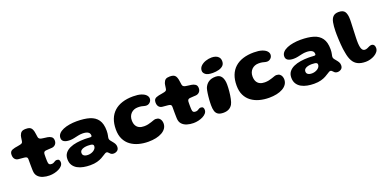

<svg xmlns="http://www.w3.org/2000/svg" viewBox="-10 -1413 4523 2250"><g transform="rotate(-20 2252.0 -287.5)"><path d="M356 12.5Q313.5 12.5 275.5 1Q237.5 -10.5 213.5 -36.8Q189.5 -63 188 -108Q187.5 -119.5 187.2 -133.2Q187 -147 186.8 -161.8Q186.5 -176.5 186.5 -191.2Q186.5 -206 186.5 -220.8Q186.5 -235.5 186.5 -249Q186.5 -271 175 -277.8Q163.5 -284.5 145 -286Q135 -287 123.2 -288Q111.5 -289 99.2 -290.2Q87 -291.5 74 -292.5Q48 -296 32.8 -314.8Q17.5 -333.5 17.5 -367Q17.5 -390.5 26.5 -403.2Q35.5 -416 50.8 -422Q66 -428 83.5 -432Q105.5 -435.5 122.8 -438.8Q140 -442 153.5 -445Q167.5 -448 176.2 -454.5Q185 -461 187 -477.5Q189 -489 190.5 -500.5Q192 -512 193.8 -523Q195.5 -534 198 -542.5Q208 -571.5 225 -584Q242 -596.5 278 -596.5Q306.5 -596.5 323.2 -589.8Q340 -583 349.2 -568.8Q358.5 -554.5 364.5 -531Q366.5 -519 368 -510Q369.5 -501 370.8 -493Q372 -485 373 -477.2Q374 -469.5 375.5 -460Q377.5 -445 388 -437.2Q398.5 -429.5 413.5 -427Q426.5 -425 438.5 -423.2Q450.5 -421.5 462.2 -420Q474 -418.5 485 -417Q510.5 -413.5 531.2 -399.2Q552 -385 552 -351.5Q552 -322.5 535 -304.2Q518 -286 492 -283Q469.5 -281.5 448.5 -280.5Q427.5 -279.5 414.5 -278Q403.5 -277 394.5 -270.8Q385.5 -264.5 383.5 -245.5Q383.5 -235 383 -224Q382.5 -213 382.8 -202Q383 -191 383 -180.5Q383 -170 383.5 -160Q384 -150 385 -141.5Q386.5 -123 395 -114.5Q403.5 -106 425 -106Q440.5 -106 451.2 -112.2Q462 -118.5 471.8 -124.2Q481.5 -130 493.5 -130Q513.5 -130 522.2 -119.5Q531 -109 531 -88.5Q531 -65 515 -46.2Q499 -27.5 473.2 -14.5Q447.5 -1.5 416.8 5.5Q386 12.5 356 12.5Z M844.5 63Q802 63 761 55.2Q720 47.5 687.2 29.2Q654.5 11 635 -19.5Q615.5 -50 615.5 -95Q615.5 -139.5 638.2 -169Q661 -198.5 699.5 -216Q738 -233.5 786.8 -240.8Q835.5 -248 887.5 -248Q900.5 -248 913.5 -247.2Q926.5 -246.5 937.5 -245.8Q948.5 -245 955 -245Q966.5 -245 970.8 -248.8Q975 -252.5 975 -261.5Q975 -271 972.5 -278.5Q970 -286 965.5 -292Q961 -298 954.5 -302Q942.5 -310.5 924 -314.5Q905.5 -318.5 883.5 -318.5Q855.5 -318.5 828 -312.5Q800.5 -306.5 773.8 -300.5Q747 -294.5 720 -294.5Q674 -294.5 648.5 -309.8Q623 -325 623 -357Q623 -387 643.5 -409.8Q664 -432.5 699 -447.2Q734 -462 777.8 -469.2Q821.5 -476.5 867.5 -476.5Q963 -476.5 1028.5 -456.5Q1094 -436.5 1128.2 -387.8Q1162.5 -339 1162.5 -253Q1162.5 -234 1160.8 -219.5Q1159 -205 1156.8 -194.2Q1154.5 -183.5 1152.8 -175Q1151 -166.5 1151 -159Q1151 -145 1160.8 -131.5Q1170.5 -118 1183.2 -103.5Q1196 -89 1205.5 -72Q1215 -55 1215 -33.5Q1215 -2 1194.8 13Q1174.5 28 1148 28Q1127 28 1114.5 17.5Q1102 7 1093 -3.5Q1084 -14 1073 -14Q1065 -14 1055.2 -9Q1045.5 -4 1032.5 5Q1017 15.5 992.2 29.2Q967.5 43 931.5 53Q895.5 63 844.5 63ZM861.5 -60Q880 -60 898 -65.2Q916 -70.5 931 -80.2Q946 -90 955 -103.5Q964 -117 964 -133.5Q964 -146 956 -152Q948 -158 932.8 -160.5Q917.5 -163 895.5 -163Q870.5 -163 847.5 -157.8Q824.5 -152.5 809.8 -140Q795 -127.5 795 -105.5Q795 -89.5 803.8 -79.5Q812.5 -69.5 827.5 -64.8Q842.5 -60 861.5 -60Z M1580 37Q1517 37 1460.8 22Q1404.5 7 1361 -24.8Q1317.5 -56.5 1292.8 -106.8Q1268 -157 1268 -228Q1268 -301 1289.5 -356.2Q1311 -411.5 1352.5 -449Q1394 -486.5 1453.5 -505.5Q1513 -524.5 1589 -524.5Q1649.5 -524.5 1688.8 -511.8Q1728 -499 1747.2 -478.2Q1766.5 -457.5 1766.5 -433.5Q1766.5 -415.5 1757.2 -401Q1748 -386.5 1733.5 -378Q1719 -369.5 1703 -369.5Q1688.5 -369.5 1675 -373.2Q1661.5 -377 1644 -380.8Q1626.5 -384.5 1599 -384.5Q1572.5 -384.5 1551 -376Q1529.5 -367.5 1513.5 -351.8Q1497.5 -336 1488.8 -314Q1480 -292 1480 -265.5Q1480 -226 1494 -200.5Q1508 -175 1533.2 -162.8Q1558.5 -150.5 1593.5 -150.5Q1620.5 -150.5 1644 -155.5Q1667.5 -160.5 1687 -167.5Q1706.5 -174.5 1721.5 -179.5Q1736.5 -184.5 1746.5 -184.5Q1774 -184.5 1789.8 -172Q1805.5 -159.5 1812 -141.2Q1818.5 -123 1818.5 -105.5Q1818.5 -71 1800.5 -44.5Q1782.5 -18 1750.2 0.2Q1718 18.5 1674.5 27.8Q1631 37 1580 37Z M2151.5 12.5Q2109 12.5 2071 1Q2033 -10.5 2009 -36.8Q1985 -63 1983.5 -108Q1983 -119.5 1982.8 -133.2Q1982.5 -147 1982.2 -161.8Q1982 -176.5 1982 -191.2Q1982 -206 1982 -220.8Q1982 -235.5 1982 -249Q1982 -271 1970.5 -277.8Q1959 -284.5 1940.5 -286Q1930.5 -287 1918.8 -288Q1907 -289 1894.8 -290.2Q1882.5 -291.5 1869.5 -292.5Q1843.5 -296 1828.2 -314.8Q1813 -333.5 1813 -367Q1813 -390.5 1822 -403.2Q1831 -416 1846.2 -422Q1861.5 -428 1879 -432Q1901 -435.5 1918.2 -438.8Q1935.5 -442 1949 -445Q1963 -448 1971.8 -454.5Q1980.5 -461 1982.5 -477.5Q1984.5 -489 1986 -500.5Q1987.5 -512 1989.2 -523Q1991 -534 1993.5 -542.5Q2003.5 -571.5 2020.5 -584Q2037.5 -596.5 2073.5 -596.5Q2102 -596.5 2118.8 -589.8Q2135.5 -583 2144.8 -568.8Q2154 -554.5 2160 -531Q2162 -519 2163.5 -510Q2165 -501 2166.2 -493Q2167.5 -485 2168.5 -477.2Q2169.5 -469.5 2171 -460Q2173 -445 2183.5 -437.2Q2194 -429.5 2209 -427Q2222 -425 2234 -423.2Q2246 -421.5 2257.8 -420Q2269.5 -418.5 2280.5 -417Q2306 -413.5 2326.8 -399.2Q2347.5 -385 2347.5 -351.5Q2347.5 -322.5 2330.5 -304.2Q2313.5 -286 2287.5 -283Q2265 -281.5 2244 -280.5Q2223 -279.5 2210 -278Q2199 -277 2190 -270.8Q2181 -264.5 2179 -245.5Q2179 -235 2178.5 -224Q2178 -213 2178.2 -202Q2178.5 -191 2178.5 -180.5Q2178.5 -170 2179 -160Q2179.5 -150 2180.5 -141.5Q2182 -123 2190.5 -114.5Q2199 -106 2220.5 -106Q2236 -106 2246.8 -112.2Q2257.5 -118.5 2267.2 -124.2Q2277 -130 2289 -130Q2309 -130 2317.8 -119.5Q2326.5 -109 2326.5 -88.5Q2326.5 -65 2310.5 -46.2Q2294.5 -27.5 2268.8 -14.5Q2243 -1.5 2212.2 5.5Q2181.5 12.5 2151.5 12.5Z M2522 19Q2479 19 2455.2 3.8Q2431.5 -11.5 2422.5 -41Q2413.5 -70.5 2413.5 -113.5Q2413.5 -129 2414.2 -147.5Q2415 -166 2416.2 -185.2Q2417.5 -204.5 2419.8 -223.8Q2422 -243 2424.5 -261Q2427 -279 2430.2 -294.2Q2433.5 -309.5 2437 -321Q2454.5 -364.5 2488.8 -387.5Q2523 -410.5 2577 -410.5Q2627 -410.5 2650.5 -374.8Q2674 -339 2674 -277.5Q2674 -259.5 2673 -237.8Q2672 -216 2669.8 -193.2Q2667.5 -170.5 2664.2 -147.8Q2661 -125 2656.5 -104.8Q2652 -84.5 2646.8 -67.5Q2641.5 -50.5 2635 -39.5Q2617 -10 2589.2 4.5Q2561.5 19 2522 19ZM2564.5 -462.5Q2502 -462.5 2475.2 -483Q2448.5 -503.5 2448.5 -530Q2448.5 -564.5 2473.2 -588.8Q2498 -613 2535.2 -625.5Q2572.5 -638 2610 -638Q2638 -638 2661.5 -629.5Q2685 -621 2699.2 -602.5Q2713.5 -584 2713.5 -554Q2713.5 -520.5 2693 -500.5Q2672.5 -480.5 2638.5 -471.5Q2604.5 -462.5 2564.5 -462.5Z M3085.5 37Q3022.5 37 2966.2 22Q2910 7 2866.5 -24.8Q2823 -56.5 2798.2 -106.8Q2773.5 -157 2773.5 -228Q2773.5 -301 2795 -356.2Q2816.5 -411.5 2858 -449Q2899.5 -486.5 2959 -505.5Q3018.5 -524.5 3094.5 -524.5Q3155 -524.5 3194.2 -511.8Q3233.5 -499 3252.8 -478.2Q3272 -457.5 3272 -433.5Q3272 -415.5 3262.8 -401Q3253.5 -386.5 3239 -378Q3224.5 -369.5 3208.5 -369.5Q3194 -369.5 3180.5 -373.2Q3167 -377 3149.5 -380.8Q3132 -384.5 3104.5 -384.5Q3078 -384.5 3056.5 -376Q3035 -367.5 3019 -351.8Q3003 -336 2994.2 -314Q2985.5 -292 2985.5 -265.5Q2985.5 -226 2999.5 -200.5Q3013.5 -175 3038.8 -162.8Q3064 -150.5 3099 -150.5Q3126 -150.5 3149.5 -155.5Q3173 -160.5 3192.5 -167.5Q3212 -174.5 3227 -179.5Q3242 -184.5 3252 -184.5Q3279.5 -184.5 3295.2 -172Q3311 -159.5 3317.5 -141.2Q3324 -123 3324 -105.5Q3324 -71 3306 -44.5Q3288 -18 3255.8 0.2Q3223.5 18.5 3180 27.8Q3136.5 37 3085.5 37Z M3636.5 63Q3594 63 3553 55.2Q3512 47.5 3479.2 29.2Q3446.5 11 3427 -19.5Q3407.5 -50 3407.5 -95Q3407.5 -139.5 3430.2 -169Q3453 -198.5 3491.5 -216Q3530 -233.5 3578.8 -240.8Q3627.5 -248 3679.5 -248Q3692.5 -248 3705.5 -247.2Q3718.5 -246.5 3729.5 -245.8Q3740.5 -245 3747 -245Q3758.5 -245 3762.8 -248.8Q3767 -252.5 3767 -261.5Q3767 -271 3764.5 -278.5Q3762 -286 3757.5 -292Q3753 -298 3746.5 -302Q3734.5 -310.5 3716 -314.5Q3697.5 -318.5 3675.5 -318.5Q3647.5 -318.5 3620 -312.5Q3592.5 -306.5 3565.8 -300.5Q3539 -294.5 3512 -294.5Q3466 -294.5 3440.5 -309.8Q3415 -325 3415 -357Q3415 -387 3435.5 -409.8Q3456 -432.5 3491 -447.2Q3526 -462 3569.8 -469.2Q3613.5 -476.5 3659.5 -476.5Q3755 -476.5 3820.5 -456.5Q3886 -436.5 3920.2 -387.8Q3954.5 -339 3954.5 -253Q3954.5 -234 3952.8 -219.5Q3951 -205 3948.8 -194.2Q3946.5 -183.5 3944.8 -175Q3943 -166.5 3943 -159Q3943 -145 3952.8 -131.5Q3962.5 -118 3975.2 -103.5Q3988 -89 3997.5 -72Q4007 -55 4007 -33.5Q4007 -2 3986.8 13Q3966.5 28 3940 28Q3919 28 3906.5 17.5Q3894 7 3885 -3.5Q3876 -14 3865 -14Q3857 -14 3847.2 -9Q3837.5 -4 3824.5 5Q3809 15.5 3784.2 29.2Q3759.5 43 3723.5 53Q3687.5 63 3636.5 63ZM3653.5 -60Q3672 -60 3690 -65.2Q3708 -70.5 3723 -80.2Q3738 -90 3747 -103.5Q3756 -117 3756 -133.5Q3756 -146 3748 -152Q3740 -158 3724.8 -160.5Q3709.5 -163 3687.5 -163Q3662.5 -163 3639.5 -157.8Q3616.5 -152.5 3601.8 -140Q3587 -127.5 3587 -105.5Q3587 -89.5 3595.8 -79.5Q3604.5 -69.5 3619.5 -64.8Q3634.5 -60 3653.5 -60Z M4294 28Q4234.5 28 4195.5 8.8Q4156.5 -10.5 4133.8 -51Q4111 -91.5 4100.5 -155Q4095.5 -177 4091.8 -206Q4088 -235 4085.8 -267.2Q4083.5 -299.5 4082 -330.5Q4080.5 -361.5 4080 -387.2Q4079.5 -413 4080 -429.5Q4081 -493 4089.5 -538Q4098 -583 4121.8 -606.5Q4145.5 -630 4191 -630Q4246.5 -630 4267.5 -598.5Q4288.5 -567 4288.5 -498Q4288.5 -486 4287.8 -466.8Q4287 -447.5 4286 -424Q4285 -400.5 4284 -374.8Q4283 -349 4282 -324.2Q4281 -299.5 4280.2 -277.5Q4279.5 -255.5 4279.5 -239.5Q4279.5 -203.5 4282.8 -178.5Q4286 -153.5 4292.8 -138Q4299.5 -122.5 4309.5 -115.5Q4319.5 -108.5 4332.5 -108.5Q4348.5 -108.5 4363 -115Q4377.5 -121.5 4391.5 -128.2Q4405.5 -135 4420.5 -135Q4439 -135 4450.2 -121.2Q4461.5 -107.5 4461.5 -84Q4461.5 -58.5 4445.8 -37.8Q4430 -17 4404.5 -2.2Q4379 12.5 4350 20.2Q4321 28 4294 28Z"/></g></svg>

Font: Gluten
Style: Bold
Weight: 700
Designer: Tyler Finck
Foundry: Etcetera Type Company
Version: Version 1.204